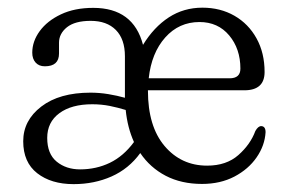

<svg xmlns="http://www.w3.org/2000/svg" viewBox="-20 -458 730 488"><path d="M652.5 -275Q652.5 -228.5 601 -228.5H356V-227.5Q356 -137 398.2 -87Q440.5 -37 506.5 -37Q555.5 -37 586 -64Q616.5 -91 629 -125Q636 -137.5 644 -137.5Q655 -137 655 -122Q653 -88 632.2 -58Q611.5 -28 575.8 -9.2Q540 9.5 493.5 9.5Q441 9.5 401.2 -11.2Q361.5 -32 336.5 -69Q307.5 -29 263.5 -9.5Q219.5 10 167 10Q110 10 74.5 -17.8Q39 -45.5 39 -99Q39 -152 85 -187.2Q131 -222.5 210 -222.5Q232.5 -222.5 255.2 -218.8Q278 -215 297.5 -209.5V-212V-315Q297.5 -358.5 274.5 -381.8Q251.5 -405 210.5 -405Q170.5 -405 150.2 -388.8Q130 -372.5 130 -349.5V-322Q130 -289.5 94 -289.5Q79 -289.5 70.5 -299Q62 -308.5 62 -324Q62 -353 81 -379Q100 -405 134.8 -421.5Q169.5 -438 217 -438Q319 -438 343.5 -344Q371 -389 409 -413.8Q447 -438.5 494.5 -438.5Q540 -438.5 575.8 -418Q611.5 -397.5 632 -360.5Q652.5 -323.5 652.5 -275ZM487 -402Q435 -402 400 -362.8Q365 -323.5 358 -259H563.5Q591 -259 591 -283.5Q591 -334 562.5 -368Q534 -402 487 -402ZM100 -107.5Q100 -67 124 -47.2Q148 -27.5 183.5 -27.5Q224.5 -27.5 259.2 -44.2Q294 -61 320.5 -97Q304 -133.5 299.5 -178.5Q280 -184.5 258.8 -188.8Q237.5 -193 214.5 -193Q161.5 -193 130.8 -170.2Q100 -147.5 100 -107.5Z"/></svg>

Font: Fraunces 144pt SuperSoft Light
Style: Regular
Weight: 300
Version: Version 1.000;[0bf87f6ff]